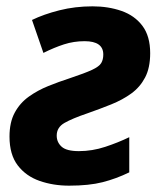

<svg xmlns="http://www.w3.org/2000/svg" viewBox="-20 -576 519 606"><path d="M198 10Q148 10 105 -5Q62 -20 36 -54Q10 -88 10 -145Q10 -190 26.5 -220.5Q43 -251 71 -271Q99 -291 132.5 -304.5Q166 -318 200 -329Q248 -345 270.5 -355.5Q293 -366 299.5 -377Q306 -388 306 -404Q306 -446 247 -446Q213 -446 182 -436Q151 -426 117 -409L81 -513Q118 -531 167.5 -543.5Q217 -556 272 -556Q322 -556 363.5 -541.5Q405 -527 429.5 -494.5Q454 -462 454 -408Q454 -362 438 -331.5Q422 -301 394.5 -281Q367 -261 331 -246.5Q295 -232 255 -218Q208 -202 183.5 -188Q159 -174 159 -148Q159 -127 174.5 -113Q190 -99 229 -99Q271 -99 312 -112.5Q353 -126 388 -143V-32Q347 -12 304 -1Q261 10 198 10Z"/></svg>

Font: BC Sans
Style: Bold Italic
Weight: 700
Italic angle: -12°
Designer: Monotype Design Team
Province of B.C.
Foundry: Monotype Imaging Inc.
Version: Version 2.000;GOOG;noto-source:20170915:90ef993387c0